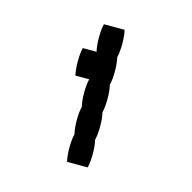

<svg xmlns="http://www.w3.org/2000/svg" viewBox="-69 -709 539 539"><g transform="rotate(15 200.0 -440.0)"><path d="M234 -520Q234 -497 230 -480Q234 -464 234 -440Q234 -417 230 -400Q234 -384 234 -360Q234 -337 230 -320Q234 -304 234 -280Q234 -257 230 -240H170Q166 -257 166 -280Q166 -304 170 -320Q166 -337 166 -360Q166 -384 170 -400Q166 -417 166 -440Q166 -464 170 -480H130Q126 -497 126 -520Q126 -544 130 -560H170Q166 -577 166 -600Q166 -624 170 -640H230Q234 -624 234 -600Q234 -577 230 -560Q234 -544 234 -520Z"/></g></svg>

Font: VT323
Style: Regular
Weight: 400
Monospace: yes
Designer: Peter Hull
Version: Version 2.000